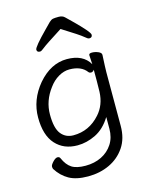

<svg xmlns="http://www.w3.org/2000/svg" viewBox="-131 -809 842 1068"><g transform="rotate(-15 290.0 -275.0)"><path d="M425 -390Q417 -379 407.5 -379Q398 -379 393 -385Q362 -427 294 -427Q262 -427 230.5 -408.5Q199 -390 176 -358Q125 -291 125 -212Q125 -133 151.5 -100Q178 -67 222 -67Q313 -67 376 -138Q421 -188 424 -263Q425 -290 425 -324ZM493 -457Q489 -381 489 -358V-50Q489 23 455 73Q421 123 365.5 149Q310 175 242 175Q174 175 132.5 151.5Q91 128 64 85Q61 80 61 70.5Q61 61 76.5 44.5Q92 28 103.5 28Q115 28 119 38Q137 79 164.5 96.5Q192 114 243.5 114Q295 114 335.5 94Q376 74 400 37Q424 0 424 -51V-118Q387 -58 335 -32.5Q283 -7 230 -7Q151 -7 104 -59Q57 -111 57 -213Q57 -315 128 -400Q202 -486 295 -486Q388 -486 425 -422L422 -475Q422 -485 439.5 -485Q457 -485 475 -477.5Q493 -470 493 -458ZM305 -657Q204 -593 187.5 -579Q171 -565 163 -565Q145 -565 145 -580.5Q145 -596 226 -678Q246 -699 257.5 -710Q269 -721 279.5 -723Q290 -725 312 -725Q334 -725 346 -713Q358 -701 378 -682Q464 -598 464 -581.5Q464 -565 446 -565Q438 -565 420.5 -580.5Q403 -596 305 -657Z"/></g></svg>

Font: Fusion Kai T
Style: Regular
Weight: 400
Designer: Fontworks Inc.
Version: Version 24.134;May 13, 2024